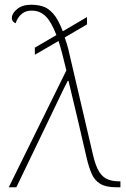

<svg xmlns="http://www.w3.org/2000/svg" viewBox="-20 -790 531 810"><path d="M260 -493Q251 -531 243 -561.5Q235 -592 227 -617L127 -559V-589L218 -642Q196 -699 172.5 -721.5Q149 -744 119 -745Q91 -747 72.5 -732Q54 -717 46 -692Q40 -694 35 -699.5Q30 -705 30 -715Q30 -733 52 -751.5Q74 -770 112 -770Q136 -770 159 -763.5Q182 -757 203.5 -733.5Q225 -710 245 -658L347 -718V-687L253 -632Q258 -618 263 -601.5Q268 -585 272 -566L372 -138Q383 -90 398 -66Q413 -42 434 -33.5Q455 -25 483 -25H488V0H470Q427 0 403 -14.5Q379 -29 367 -56.5Q355 -84 346 -122Q327 -204 308 -285.5Q289 -367 269 -449H266Q251 -421 230.5 -377.5Q210 -334 191 -295L49 0H17Z"/></svg>

Font: Noto Serif Thin
Style: Regular
Weight: 100
Designer: Monotype Design Team
Foundry: Monotype Imaging Inc.
Version: Version 2.015